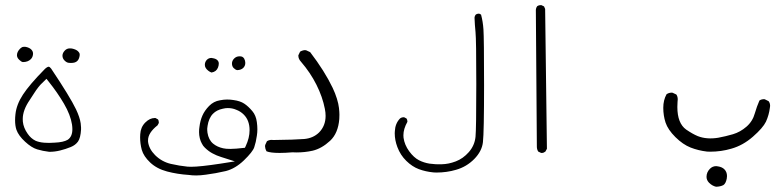

<svg xmlns="http://www.w3.org/2000/svg" viewBox="-20 -438 3040 746"><path d="M108.4 -229.5Q108.4 -238.8 101.3 -245.8Q94.2 -252.9 80.1 -255.9Q77.1 -256.3 73.7 -256.3Q70.3 -256.3 67.4 -255.4Q62 -252.9 57.6 -248.5Q45.9 -236.3 45.9 -223.6Q45.9 -219.7 47.4 -215.8Q48.8 -211.4 54.2 -206.1Q62.5 -197.8 68.8 -196.8Q88.4 -196.8 99.6 -208Q106.4 -214.8 107.9 -224.6Q108.4 -227.5 108.4 -229.5ZM255.9 -193.4Q272.9 -193.4 280.3 -201.2Q286.1 -206.5 288.6 -217.3Q289.6 -221.2 289.6 -223.1Q289.6 -225.1 289.6 -227.5Q289.1 -232.9 283.7 -238.3Q275.9 -246.1 259.3 -249.5Q255.4 -250 251.5 -250Q240.2 -250 232.4 -242.2Q222.7 -232.4 222.7 -221.7Q222.7 -210.9 231 -202.6Q239.3 -194.3 248 -193.8Q252 -193.4 255.9 -193.4ZM243.2 105Q226.6 114.7 193.4 116.2Q179.2 117.2 171.1 117.2Q163.1 117.2 152.1 116.5Q141.1 115.7 132.3 113.5Q123.5 111.3 118.2 108.9Q100.1 100.1 87.4 81.5Q71.3 58.6 68.8 34.7Q68.4 29.3 68.4 24.4Q68.4 -10.3 95.7 -49.8Q106.9 -66.9 113 -76.4Q119.1 -85.9 120.4 -87.6Q121.6 -89.4 122.8 -90.8Q124 -92.3 125.2 -94Q126.5 -95.7 127.7 -97.4Q128.9 -99.1 130.4 -100.8Q131.8 -102.5 133.1 -104Q134.3 -105.5 135.7 -107.2Q137.2 -108.9 138.7 -110.4Q144 -116.2 160.6 -131.8L169.4 -120.6Q203.1 -78.6 228.5 -35.2Q253.9 8.3 259.8 45.9Q261.2 55.7 261.2 64Q261.2 92.8 243.2 105ZM168.9 -178.7Q168 -178.7 167 -178.5Q166 -178.2 164.6 -177.5Q163.1 -176.8 161.6 -175.8Q158.2 -173.8 153.8 -169.4Q94.2 -108.9 69.1 -70.3Q43.9 -31.7 40 5.9Q38.6 18.1 38.6 28.8Q38.6 50.8 43.9 66.4Q52.2 89.4 77.4 112.5Q102.5 135.7 124.3 142.3Q146 148.9 171.4 151.9Q192.9 151.9 213.6 146.7Q234.4 141.6 254.9 133.3Q272.9 126 283 112.1Q293 98.1 294.9 65.4Q294.9 62.5 294.9 57.1Q294.9 51.8 293.5 41Q290 17.6 275.4 -13.2Q252 -62 178.7 -171.4Q173.3 -178.7 168.9 -178.7Z M933.1 -193.8Q933.1 -202.1 928.7 -210.4Q925.3 -215.8 920.4 -217.8Q916.5 -219.2 910.6 -219.2Q898.4 -219.2 889.9 -210.7Q881.3 -202.1 881.3 -191.2Q881.3 -180.2 887.9 -173.6Q894.5 -167 901.4 -165.5Q917 -166 925.3 -174.3Q933.1 -182.1 933.1 -193.8ZM827.1 -175.8Q830.1 -183.6 830.1 -191.4Q830.1 -198.7 824.5 -204.3Q818.8 -210 807.1 -211.9Q804.2 -212.9 801.3 -212.9Q791 -212.9 783.7 -205.6Q775.9 -197.3 775.9 -186Q775.9 -173.3 790 -162.6Q795.9 -158.2 801.8 -156.2Q820.8 -159.2 827.1 -175.8ZM931.6 136.2Q893.6 140.6 875.2 140.6Q856.9 140.6 847.2 138.2Q824.2 133.3 808.1 120.1Q790.5 105.5 786.1 77.6Q785.2 71.3 785.2 67.9Q785.2 64.5 785.2 60.8Q785.2 57.1 786.6 50.3Q788.6 36.6 793.9 24.4Q799.3 12.2 807.6 3.9Q821.8 -10.7 845.7 -15.6Q856 -18.1 864.7 -18.1Q873.5 -18.1 881.6 -16.6Q889.6 -15.1 897.5 -11.7Q914.6 -5.4 927.2 7.3Q949.7 29.8 949.7 67.9Q949.7 97.7 934.6 129.9ZM713.4 241.7Q726.1 243.7 742.4 243.7Q758.8 243.7 779.8 240.7Q817.9 235.8 857.4 226.6Q894 217.3 927.7 185.1Q961.9 151.9 967.8 134.3Q974.6 114.3 978 89.4Q980 77.1 980 64.2Q980 51.3 978 36.6Q974.6 10.3 960.4 -6.3Q945.3 -24.4 929.2 -35.2Q913.1 -45.9 887.2 -49.3Q875.5 -51.3 862.3 -51.3Q849.1 -51.3 834.5 -48.3Q810.1 -44.4 792.5 -26.4Q774.9 -8.3 766.4 11.2Q757.8 30.8 754.9 55.2Q753.4 63.5 753.4 75.2Q753.4 86.9 756.3 99.1Q759.3 111.3 764.2 119.6Q768.6 128.9 775.9 135.7Q791 150.4 806.2 158.2Q821.3 166.5 838.9 171.9L892.6 189L836.9 197.8Q756.8 210 722.7 210Q714.8 210 708.5 209.5Q677.7 206.5 643.6 198.7Q608.4 190.4 582.5 164.6Q558.6 140.6 555.2 112.3Q555.2 109.9 555.2 106.9Q555.2 78.1 592.3 48.8Q597.2 39.6 597.2 39.6Q597.2 30.8 593.8 25.9L584 20.5Q583 20.5 581.5 20.5Q562 20.5 544.4 38.1Q526.4 56.2 524.9 83.5Q524.4 89.4 524.4 95.2Q524.4 120.1 530.8 144Q538.1 169.4 563.5 193.4Q589.4 217.8 629.2 228.3Q668.9 238.8 713.4 241.7Z M1131.8 154.3Q1164.6 154.3 1194.8 147.5Q1230 139.2 1262.7 108.9Q1293.9 79.6 1298.3 24.4Q1298.8 17.1 1298.8 7.3Q1298.8 -2.4 1297.1 -18.1Q1295.4 -33.7 1289.1 -54.4Q1282.7 -75.2 1272.5 -96.7Q1241.2 -162.1 1185.1 -235.4L1169.4 -242.7Q1168 -243.2 1164.6 -243.2Q1161.1 -243.2 1156 -241.7Q1150.9 -240.2 1146 -237.3L1139.2 -223.1Q1139.2 -222.2 1139.2 -221.7Q1139.2 -209 1149.4 -198.2Q1186 -155.8 1209.7 -108.4Q1233.4 -61 1242.2 -15.1Q1245.1 -1 1245.1 12.2Q1245.1 50.8 1219.7 76.7Q1196.8 99.1 1161.6 102.1Q1126.5 105 1042 106H1041.5Q1038.1 105.5 1036.1 105.5Q1024.9 105.5 1017.1 110.8L1010.3 125.5Q1009.8 127 1009.8 130.6Q1009.8 134.3 1011.2 139.4Q1012.7 144.5 1015.6 149.9Q1031.2 156.2 1066.4 156.2Q1087.9 156.2 1116.2 153.8Q1124.5 154.3 1131.8 154.3Z M1513.7 79.6Q1513.7 106.4 1523.9 133.3Q1535.6 164.6 1558.6 187Q1581.5 209.5 1607.4 219.2Q1633.8 229 1664.1 231.9Q1669.9 232.4 1675.8 232.4Q1715.8 232.4 1752 221.7Q1793 210 1822.8 179.7Q1852.5 149.4 1856.4 114.3Q1860.8 75.2 1860.8 -107.2Q1860.8 -289.6 1858.4 -323.7Q1856.4 -354 1849.1 -381.3L1842.3 -384.8Q1840.8 -384.8 1838.9 -384.8Q1833 -384.8 1828.6 -381.3Q1824.2 -376.5 1823.7 -369.6Q1824.7 -341.3 1827.6 -313Q1830.6 -284.7 1830.6 -111.3Q1830.6 62 1827.6 93.3Q1824.2 127.4 1801.3 153.3Q1779.3 178.2 1751 189Q1723.1 199.7 1696.3 200.2Q1692.4 200.2 1690.2 200.2Q1688 200.2 1685.8 200.2Q1683.6 200.2 1679.4 200.2Q1675.3 200.2 1671.4 200Q1667.5 199.7 1663.6 199.2Q1656.2 198.7 1648.9 197.8Q1627 194.3 1607.9 184.6Q1587.9 174.3 1569.8 149.7Q1551.8 125 1547.9 97.2Q1547.4 92.3 1547.4 87.4Q1547.4 63 1563 35.2Q1563 27.3 1559.6 22.5L1550.3 17.6Q1549.3 17.6 1548.3 17.6Q1539.6 17.6 1533.7 22.9Q1515.6 42 1514.2 71.3Q1513.7 75.2 1513.7 79.6Z M2082.5 156.2Q2083.5 156.2 2085.9 156.2Q2092.3 156.2 2099.1 150.9L2105 140.1L2098.1 -403.3L2093.8 -413.1L2083.5 -418Q2082 -418 2081.1 -418Q2072.8 -418 2066.9 -413.6Q2062.5 -407.7 2062 -399.9L2065.9 131.8Q2065.9 142.6 2071.3 150.9Z M2738.8 151.4Q2782.2 151.4 2821.8 139.6Q2866.7 127 2905.5 93Q2944.3 59.1 2956.1 34.7Q2967.8 8.8 2971.2 -18.6Q2972.2 -23.4 2972.2 -26.4Q2972.2 -37.6 2966.3 -44.9L2951.7 -52.2Q2950.2 -52.7 2949.2 -52.7Q2938 -52.7 2930.7 -47.4Q2920.4 -23.9 2913.1 1.5Q2904.3 33.7 2880.1 54.4Q2856 75.2 2827.9 83.5Q2799.8 91.8 2770.5 97.2Q2725.6 104.5 2690.9 90.8Q2670.9 82.5 2646 65.4Q2611.8 41 2611.8 -22.5Q2611.8 -34.2 2612.5 -41.7Q2613.3 -49.3 2613.3 -51.8Q2613.3 -63 2607.9 -70.8L2593.3 -77.6Q2591.8 -78.1 2590.8 -78.1Q2578.6 -78.1 2569.8 -71.8Q2557.1 -48.8 2557.1 -19Q2557.1 10.7 2565.9 38.1Q2575.2 65.9 2604.2 94.7Q2633.3 123.5 2663.3 135.3Q2693.4 147 2726.6 150.9Q2732.4 151.4 2738.8 151.4ZM2803.7 256.3Q2804.7 250.5 2804.7 246.1Q2804.7 230 2794.4 219.7Q2785.6 210.9 2770 208.5Q2766.1 207.5 2762.7 207.5Q2748.5 207.5 2738.3 217.8Q2725.1 231.4 2725.1 249Q2725.1 261.7 2734.9 272Q2747.1 284.2 2762.2 287.6Q2779.3 287.1 2790.5 281.2Q2799.8 275.4 2803.7 256.3Z"/></svg>

Font: NaikaiFont
Style: ExtraLight
Weight: 200
Version: Version 1.89